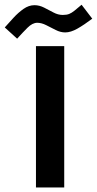

<svg xmlns="http://www.w3.org/2000/svg" viewBox="-102 -807 416 826"><path d="M58.1 -709Q37.6 -709 16.1 -687.5Q-5.4 -666 -28.3 -640.6L-81.5 -689Q-64.5 -708 -44.2 -730.2Q-23.9 -752.4 -1 -768.6Q22 -784.7 46.4 -784.7Q67.4 -784.7 87.9 -774.2Q108.4 -763.7 128.2 -753.2Q147.9 -742.7 168 -742.7Q185.1 -742.7 195.8 -747.1Q206.5 -751.5 218.3 -761Q230 -770.5 249 -786.6L294.9 -726.6Q259.8 -700.2 231 -683.8Q202.1 -667.5 178.7 -667.5Q158.2 -667.5 137.7 -678Q117.2 -688.5 96.9 -698.7Q76.7 -709 58.1 -709ZM52.7 -608.4H174.3V-0.5H52.7Z"/></svg>

Font: Vazir WOL
Style: Bold-WOL
Weight: 700
Designer: Saber Rastikerdar
Foundry: Saber Rastikerdar
Version: Version 30.00;August 23, 2021;FontCreator 13.0.0.2683 64-bit